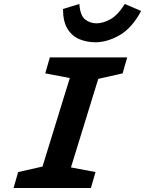

<svg xmlns="http://www.w3.org/2000/svg" viewBox="-20 -943 728 963"><path d="M362 -655H506L304 0H160ZM207 -575 230 -655H618L595 -575L418 -535ZM71 -80 248 -120 459 -80 436 0H48ZM464 -826Q496 -826 533 -846Q570 -866 606 -923L688 -888Q641 -801 579 -766Q517 -731 459 -731Q415 -731 378 -746.5Q341 -762 318.5 -798.5Q296 -835 296 -898L378 -923Q382 -865 407 -845.5Q432 -826 464 -826Z"/></svg>

Font: Intel One Mono Light
Style: Italic
Weight: 300
Italic angle: -16°
Monospace: yes
Designer: Fred Shallcrass
Foundry: Frere-Jones Type LLC
Version: Version 1.004